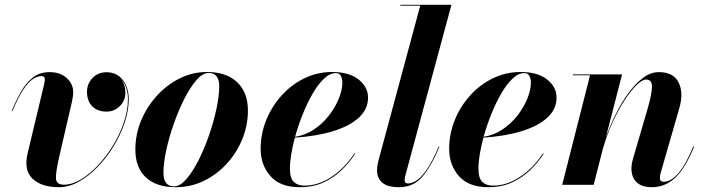

<svg xmlns="http://www.w3.org/2000/svg" viewBox="-20 -770 2930 800"><path d="M228 -122.5Q211.5 -51 213.2 -25.8Q215 -0.5 246.5 -0.5Q280.5 -0.5 317.2 -22.5Q354 -44.5 389 -82Q424 -119.5 452 -165.8Q480 -212 496.5 -261.5Q513 -311 513 -356.5Q513 -409.5 484 -440Q502.5 -417 502.5 -384.5Q502.5 -351 479.5 -328Q456.5 -305 423.5 -305Q386 -305 364.2 -327.2Q342.5 -349.5 342.5 -387Q342.5 -421 365.5 -445Q388.5 -469 423.5 -469Q467 -469 491.8 -436.5Q516.5 -404 516.5 -356.5Q516.5 -311 499.8 -260.2Q483 -209.5 454 -161.8Q425 -114 387.5 -75Q350 -36 308.5 -13Q267 10 225.5 10Q153 10 115.8 -25.2Q78.5 -60.5 95 -131L164 -419.5Q165 -424 166 -430Q167 -436 167 -439.5Q167 -453 152.5 -453Q136.5 -453 117.8 -441Q99 -429 77.5 -397.2Q56 -365.5 31.5 -306.5L28.5 -307Q46 -350 67 -387Q88 -424 116.8 -446.8Q145.5 -469.5 186.5 -469.5Q231 -469.5 258 -444.8Q285 -420 285 -386Q285 -375 282.8 -363Q280.5 -351 278.5 -340.5Z M712.5 10Q631 10 587.5 -31Q544 -72 544 -147Q544 -210 568 -267.8Q592 -325.5 633.8 -371.2Q675.5 -417 729 -443.5Q782.5 -470 842 -470Q923.5 -470 968.2 -427.5Q1013 -385 1013 -310Q1013 -248 989.8 -190.8Q966.5 -133.5 925.2 -88.2Q884 -43 829.5 -16.5Q775 10 712.5 10ZM705.5 6.5Q730 6.5 756.2 -23.5Q782.5 -53.5 807 -101.8Q831.5 -150 851 -206.5Q870.5 -263 882 -317Q893.5 -371 893.5 -411Q893.5 -436.5 883 -451.2Q872.5 -466 849 -466Q824.5 -466 798.5 -436.2Q772.5 -406.5 748 -358Q723.5 -309.5 703.8 -253.2Q684 -197 672.5 -143Q661 -89 661 -48.5Q661 -23 671.8 -8.2Q682.5 6.5 705.5 6.5Z M1188 -68.5Q1188 -27 1204.5 -11.8Q1221 3.5 1248.5 3.5Q1305 3.5 1359.8 -32Q1414.5 -67.5 1457 -131L1460 -129.5Q1437 -94 1404.2 -62Q1371.5 -30 1328.2 -10Q1285 10 1229 10Q1147.5 10 1106.8 -36.2Q1066 -82.5 1066 -150Q1066 -211.5 1089 -268.8Q1112 -326 1152.8 -371.5Q1193.5 -417 1247.8 -443.5Q1302 -470 1364 -470Q1434.5 -470 1474 -439Q1513.5 -408 1513.5 -363Q1513.5 -315.5 1475.5 -280.2Q1437.5 -245 1369 -223.8Q1300.5 -202.5 1208.5 -196.5Q1199 -160.5 1193.5 -127.2Q1188 -94 1188 -68.5ZM1379 -465.5Q1354.5 -465.5 1329.8 -442Q1305 -418.5 1282.5 -379.5Q1260 -340.5 1241.2 -293.5Q1222.5 -246.5 1209.5 -200Q1252.5 -206.5 1288.5 -230.8Q1324.5 -255 1351 -289.2Q1377.5 -323.5 1392 -359.8Q1406.5 -396 1406.5 -426Q1406.5 -441 1400.5 -453.2Q1394.5 -465.5 1379 -465.5Z M1811 -158.5Q1776 -75.5 1739 -32.8Q1702 10 1642.5 10Q1594.5 10 1572.8 -9Q1551 -28 1551 -60Q1551 -74.5 1553.8 -87Q1556.5 -99.5 1558.5 -107L1731 -746.5H1648V-750H1861L1668 -35Q1666 -27 1666 -19.5Q1666 -5.5 1679.5 -5.5Q1696 -5.5 1715.5 -17.8Q1735 -30 1758 -63.2Q1781 -96.5 1808 -159.5Z M1973.5 -68.5Q1973.5 -27 1990 -11.8Q2006.5 3.5 2034 3.5Q2090.5 3.5 2145.2 -32Q2200 -67.5 2242.5 -131L2245.5 -129.5Q2222.5 -94 2189.8 -62Q2157 -30 2113.8 -10Q2070.5 10 2014.5 10Q1933 10 1892.2 -36.2Q1851.5 -82.5 1851.5 -150Q1851.5 -211.5 1874.5 -268.8Q1897.5 -326 1938.2 -371.5Q1979 -417 2033.2 -443.5Q2087.5 -470 2149.5 -470Q2220 -470 2259.5 -439Q2299 -408 2299 -363Q2299 -315.5 2261 -280.2Q2223 -245 2154.5 -223.8Q2086 -202.5 1994 -196.5Q1984.5 -160.5 1979 -127.2Q1973.5 -94 1973.5 -68.5ZM2164.5 -465.5Q2140 -465.5 2115.2 -442Q2090.5 -418.5 2068 -379.5Q2045.5 -340.5 2026.8 -293.5Q2008 -246.5 1995 -200Q2038 -206.5 2074 -230.8Q2110 -255 2136.5 -289.2Q2163 -323.5 2177.5 -359.8Q2192 -396 2192 -426Q2192 -441 2186 -453.2Q2180 -465.5 2164.5 -465.5Z M2438.5 -456.5H2367V-460H2572L2504 -196Q2521 -244 2544.8 -292.5Q2568.5 -341 2597.5 -381Q2626.5 -421 2658.8 -445.2Q2691 -469.5 2725 -469.5Q2786 -469.5 2807.5 -426.5Q2829 -383.5 2810.5 -319.5L2732.5 -48.5Q2729.5 -38.5 2729.5 -29.5Q2729.5 -12.5 2744 -12.5Q2808.5 -12.5 2868.5 -159.5L2872 -158.5Q2835 -68 2793 -29Q2751 10 2695.5 10Q2654 10 2632.5 -10.8Q2611 -31.5 2611 -67.5Q2611 -78.5 2613.2 -90.5Q2615.5 -102.5 2618.5 -112L2678.5 -317.5Q2695.5 -376 2696.5 -407.2Q2697.5 -438.5 2672 -438.5Q2656 -438.5 2632.5 -415.8Q2609 -393 2583 -353.2Q2557 -313.5 2533 -261.2Q2509 -209 2492 -150L2453.5 0H2322.5Z"/></svg>

Font: Bodoni* 48pt
Style: Bold Italic
Weight: 700
Italic angle: -13°
Version: Version 2.3